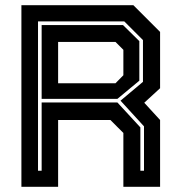

<svg xmlns="http://www.w3.org/2000/svg" viewBox="-20 -720 694 740"><path d="M62.5 0V-700H494L597 -597V-380L536 -324L597 -257.5V0H455.5V-207.5L405.5 -257.5H204V0ZM126.5 -62H140.5V-325H432.5L521 -229V-62H535V-233L444.5 -332L531 -404.5V-565.5L459 -637.5H126.5ZM204 -399H425L455.5 -430V-528L425 -558.5H204ZM140.5 -339V-623.5H454L517 -561.5V-409L432.5 -339Z"/></svg>

Font: Tourney
Style: Bold
Weight: 700
Designer: Tyler Finck
Foundry: Etcetera Type Co
Version: Version 1.015